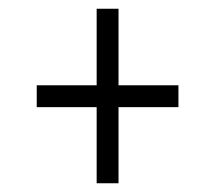

<svg xmlns="http://www.w3.org/2000/svg" viewBox="-20 -476 492 439"><path d="M201 -57V-231H64V-281H201V-456H251V-281H388V-231H251V-57Z"/></svg>

Font: Archivo ExtraCondensed ExtraLight
Style: Regular
Weight: 250
Width: 2
Designer: Hector Gatti
Foundry: Omnibus-Type
Version: Version 2.001